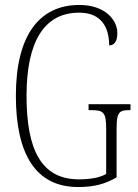

<svg xmlns="http://www.w3.org/2000/svg" viewBox="-20 -744 556 774"><path d="M295 10C359 10 404 -2 450 -29V-223C450 -292 460 -300 502 -300H506V-324H337V-300H347C397 -300 408 -292 408 -225V-43C384 -28 344 -21 298 -21C146 -21 87 -141 87 -358C87 -579 160 -693 299 -693C390 -693 420 -632 420 -561C440 -561 453 -576 453 -611C453 -664 403 -724 300 -724C138 -724 44 -601 44 -358C44 -124 123 10 295 10Z"/></svg>

Font: Noto Serif Lao ExtraCondensed ExtraLight
Style: Regular
Weight: 200
Width: 2
Designer: Monotype Design Team
Foundry: Monotype Imaging Inc.
Version: Version 2.003